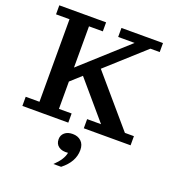

<svg xmlns="http://www.w3.org/2000/svg" viewBox="-167 -812 1112 1222"><g transform="rotate(20 389.5 -201.0)"><path d="M22 0V-62H115.2V-621.1H23.9V-682.1H340.8V-621.1H247.1V-341.8L556.2 -621.1H444.8V-682.1H726.1V-621.1H663.1L410.2 -393.1L693.8 -62H754.9V0H438V-62H532.2L318.8 -312L247.1 -247.1V-62H333V0ZM334 279.8Q389.6 227.1 397 181.2Q357.9 185.5 334.5 168.9Q311 152.3 311 120.1Q311 92.3 331.1 75.2Q351.1 58.1 384.8 58.1Q420.4 58.1 442.6 78.9Q464.8 99.6 464.8 138.2Q464.8 218.3 386.2 279.8Z"/></g></svg>

Font: Montagu Slab 144pt Medium
Style: Regular
Weight: 500
Designer: Florian Karsten
Foundry: Florian Karsten
Version: Version 1.000